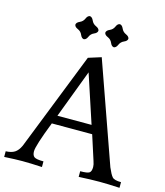

<svg xmlns="http://www.w3.org/2000/svg" viewBox="-136 -1023 962 1122"><g transform="rotate(15 345.0 -462.0)"><path d="M693.8 0Q617.2 -3.9 573.2 -3.9Q518.6 -3.9 446.8 0V-34.2Q489.3 -34.2 501.5 -42.2Q513.7 -50.3 513.7 -77.1Q513.7 -91.8 506.3 -112.8L458.5 -261.2H214.4Q155.8 -111.3 155.8 -77.1Q155.8 -53.2 168.2 -43.7Q180.7 -34.2 224.6 -34.2V0Q154.8 -3.9 105 -3.9Q64.9 -3.9 -3.9 0V-34.2Q29.8 -35.2 49.8 -47.9Q69.8 -60.5 84 -91.3L318.4 -686L396 -710.4L611.3 -101.6Q627.9 -62.5 640.4 -48.3Q652.8 -34.2 693.8 -34.2ZM440.9 -313 344.7 -605 234.4 -313ZM448.7 -784.7Q435.1 -786.1 427 -805.4Q418.9 -824.7 399.7 -832.8Q380.4 -840.8 378.9 -854.5Q380.4 -868.2 399.7 -876.5Q418.9 -884.8 427 -903.8Q435.1 -922.9 448.7 -924.3Q462.4 -922.9 470.7 -903.8Q479 -884.8 498 -876.5Q517.1 -868.2 518.6 -854.5Q517.1 -840.8 498 -832.8Q479 -824.7 470.7 -805.4Q462.4 -786.1 448.7 -784.7ZM267.6 -784.7Q253.9 -786.1 245.8 -805.4Q237.8 -824.7 218.5 -832.8Q199.2 -840.8 197.8 -854.5Q199.2 -868.2 218.5 -876.5Q237.8 -884.8 245.8 -903.8Q253.9 -922.9 267.6 -924.3Q281.2 -922.9 289.6 -903.8Q297.9 -884.8 316.9 -876.5Q335.9 -868.2 337.4 -854.5Q335.9 -840.8 316.9 -832.8Q297.9 -824.7 289.6 -805.4Q281.2 -786.1 267.6 -784.7Z"/></g></svg>

Font: Almanac
Style: Regular
Weight: 400
Designer: Eden's Almanac
Version: Version 3.501;March 28, 2021;FontCreator 13.0.0.2683 64-bit